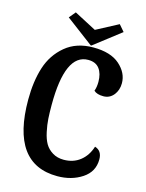

<svg xmlns="http://www.w3.org/2000/svg" viewBox="-127 -910 765 1008"><g transform="rotate(15 256.0 -406.0)"><path d="M426 -799 281 -687H277L128 -799L157 -834L277 -771L396 -834ZM285 -610Q160 -610 160 -332Q160 -289 162 -257Q164 -225 172 -187.5Q180 -150 194 -126Q208 -102 234 -86Q260 -70 295 -70Q347 -70 384 -99Q421 -128 437 -179Q476 -167 476 -120Q476 -53 419 -15.5Q362 22 285 22Q34 22 34 -327Q34 -427 58.5 -503.5Q83 -580 143 -630Q203 -680 294 -680Q389 -680 438 -636.5Q487 -593 487 -537Q487 -499 465.5 -472.5Q444 -446 410 -446Q375 -446 358 -462Q366 -484 366 -512Q366 -557 346 -583.5Q326 -610 285 -610Z"/></g></svg>

Font: Sansita
Style: Regular
Weight: 400
Designer: Pablo Cosgaya
Foundry: Omnibus-Type
Version: Version 1.006;hotconv 1.0.109;makeotfexe 2.5.65596